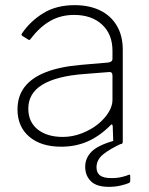

<svg xmlns="http://www.w3.org/2000/svg" viewBox="-20 -560 578 746"><path d="M408 -72Q367 -31 320.5 -10.5Q274 10 218 10Q139 10 93.5 -29Q48 -68 48 -135Q48 -186 75.5 -222Q103 -258 158 -279.5Q213 -301 295 -308L400 -317Q408 -318 412.5 -321.5Q417 -325 417 -332V-363Q417 -427 376.5 -464.5Q336 -502 268 -502Q216 -502 175 -478.5Q134 -455 100 -410Q97 -406 95 -405Q93 -404 90 -406L66 -421Q64 -423 63.5 -425Q63 -427 66 -431Q98 -478 148.5 -509Q199 -540 270 -540Q327 -540 369 -519.5Q411 -499 434 -460Q457 -421 457 -367V-10Q457 -4 454.5 -2Q452 0 447 0H429Q425 0 422.5 -2Q420 -4 420 -9L418 -70Q416 -82 408 -72ZM417 -266Q417 -282 403 -280L314 -273Q255 -269 212.5 -258Q170 -247 143 -230Q116 -213 103 -190Q90 -167 90 -138Q90 -86 126.5 -57Q163 -28 224 -28Q261 -28 296.5 -41.5Q332 -55 360 -77Q388 -100 402.5 -124.5Q417 -149 417 -171V-266ZM311 88Q311 55 335 30Q359 5 422 -13L456 -4Q406 19 380.5 40Q355 61 355 90Q355 111 368.5 121.5Q382 132 413 132Q436 132 454 127.5Q472 123 478 120Q486 116 486 123V143Q486 148 481 151Q470 156 448.5 161Q427 166 403 166Q355 166 333 144Q311 122 311 88Z"/></svg>

Font: Libre Franklin Thin
Style: Regular
Weight: 100
Designer: Pablo Impallari, Rodrigo Fuenzalida, Nhung Nguyen
Foundry: Impallari Type
Version: Version 3.000